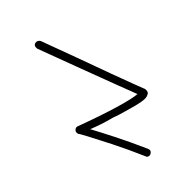

<svg xmlns="http://www.w3.org/2000/svg" viewBox="-50 -396 491 491"><g transform="rotate(45 195.5 -150.5)"><path d="M227 -49Q223 -49 221 -51Q215 -56 217 -62Q240 -124 253 -168Q266 -212 267 -229Q249 -222 205.5 -205.5Q162 -189 108.5 -169Q55 -149 4 -130Q-7 -128 -10 -136Q-12 -145 -4 -150Q41 -167 89.5 -184.5Q138 -202 179 -217Q220 -232 246 -242Q272 -252 272 -252H279Q285 -250 286 -246Q289 -242 289 -233Q289 -224 284 -204Q280 -191 276 -175.5Q272 -160 265 -141Q261 -125 255.5 -108.5Q250 -92 245 -80Q267 -92 303.5 -110.5Q340 -129 385 -149Q394 -153 399 -144Q401 -140 399.5 -136Q398 -132 394 -131Q348 -111 311.5 -92.5Q275 -74 253.5 -62.5Q232 -51 232 -50Q231 -50 230 -49.5Q229 -49 227 -49Z"/></g></svg>

Font: Redacted Script Light
Style: Regular
Weight: 300
Designer: Christian Naths
Foundry: Christian Naths
Version: Version 1.001; ttfautohint (v1.8.3)